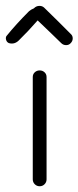

<svg xmlns="http://www.w3.org/2000/svg" viewBox="-44 -641 273 668"><path d="M70 -17V-373Q70 -383 77 -389.5Q84 -396 94 -396Q104 -396 111 -389.5Q118 -383 118 -373V-17Q118 -7 111 0Q104 7 94 7Q84 7 77 0Q70 -7 70 -17ZM-13 -491Q-20 -494 -22.5 -501.5Q-25 -509 -22 -515Q12 -557 57 -602Q64 -608 74 -612L75 -613Q82 -620 92 -620.5Q102 -621 109 -615Q127 -598 159 -566Q191 -534 202 -523Q209 -517 209 -507.5Q209 -498 202 -491Q196 -484 186 -484Q176 -484 169 -491Q165 -495 134.5 -524.5Q104 -554 87 -570Q51 -529 24 -503Q8 -485 -13 -491Z"/></svg>

Font: Hoogli
Style: Regular
Weight: 400
Designer: Anand Singh Naorem
Foundry: Brand New Type
Version: Version 1.00 b007